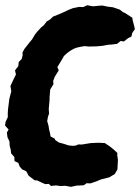

<svg xmlns="http://www.w3.org/2000/svg" viewBox="-29 -706 545 747"><path d="M246.8 21 225 16.8 206.8 17.8 188.2 15.4 169.4 17.4 160.8 9.4 147 10.4 134.6 5 115.2 -4.2 105.6 -4.6 93.6 -13.8 82.2 -22.6 73.2 -39.6 57 -47 47.4 -58.4 42.2 -72.4 27.4 -79.2 26.8 -95 14.4 -109 12.6 -124 8.6 -138.6 7.8 -155.4 0 -172.4 -2.2 -190.6 4.4 -202 -9.2 -217.4 -7.4 -231.6 1.4 -250.2 1.2 -266.2 2.2 -281 7.4 -321.8 15 -350.8 11.6 -371.4 20.2 -389.8 24.8 -399.6 33 -416 29.4 -432.4 42.2 -448.6 43.8 -464.8 55.4 -476.4 59.2 -491.4 58.4 -501 65.4 -514.8 87.2 -542.6 95.6 -552.6 106.8 -571.4 115.6 -582.6 130 -598.2 141.8 -608.2 152.6 -622.4 165.6 -630.2 177.4 -641.4 201.6 -651.2 217.6 -658 236.6 -667.2 254.6 -674.2 278.8 -679.2 294.8 -678.4 310.2 -685.6 332.8 -681.4 348.4 -683 369 -684.6 388.4 -680.4 410.8 -677.6 436.6 -668.8 449.4 -658.8 457.4 -655.4 486 -636.8 486.6 -629.6 493.2 -604.2 495.8 -592.8 485.4 -577.4 482.2 -563.6 470.2 -558.2 453 -544.6 440.4 -546.6 426.6 -535.4 408.6 -533 391.6 -531.8 369 -527.6 346 -525.6 316.2 -525 300.6 -526.6 285.8 -524.2 269.6 -520.6 258.8 -516.6 245 -508.8 232.6 -499.8 220 -488.4 212.4 -475 201.8 -457.4 194.2 -445 199.6 -432.4 184.6 -408.2 177.8 -391.2 179 -378.6 166.4 -357.8 163.8 -327V-316L160.6 -281.6L162 -264.4L157.6 -251.4L154.6 -234.6L159.8 -216.8L162 -202L165.4 -189.4L167.8 -175L183.6 -166.8L186 -161L200.2 -151.6L220.6 -146L238.4 -140.2L254.2 -138.6L265.2 -139.6L276.6 -144.2L288.8 -143.6L323.2 -149.2L352.2 -150.6L362.8 -150.2L378.8 -149.4L398.2 -136.4L413 -124.6L427.6 -111L427.2 -101.8L429.8 -84.2L429.4 -74.8L427.8 -46.6L417.6 -29L396.6 -16.2L364.2 -8L344 0.4L322.4 7.6L308 6.8L297 14.8L268.6 16.2Z"/></svg>

Font: Winky Rough
Style: Italic
Weight: 400
Italic angle: -8.97852°
Designer: Simon Atzbach
Foundry: typofactur
Version: Version 1.206